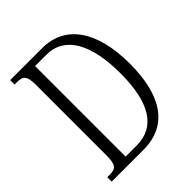

<svg xmlns="http://www.w3.org/2000/svg" viewBox="-199 -834 955 955"><g transform="rotate(-45 278.0 -357.0)"><path d="M32 0H256C429 0 511 -131 511 -350C511 -580 420 -714 257 -714H32V-683H46C89 -683 106 -673 106 -607V-111C106 -42 91 -31 47 -31H32ZM247 -39H169V-676H248C378 -676 444 -556 444 -350C444 -144 378 -39 247 -39Z"/></g></svg>

Font: Noto Serif Armenian ExtraCondensed Light
Style: Regular
Weight: 300
Width: 2
Designer: Monotype Design Team
Foundry: Monotype Imaging Inc.
Version: Version 2.008